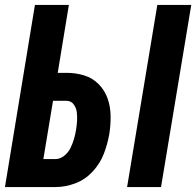

<svg xmlns="http://www.w3.org/2000/svg" viewBox="-31 -755 792 775"><path d="M482 0H619L741 -735H604ZM-11 0H194Q233 0 273 -15Q313 -30 343 -62.5Q373 -95 388 -134Q403 -173 410 -213Q416 -250 415.5 -287Q415 -324 403.5 -357Q392 -390 367.5 -415Q343 -440 309 -450.5Q275 -461 238 -461H202L247 -735H110ZM193 -113H144L183 -348H238Q256 -348 266.5 -333.5Q277 -319 279 -302Q281 -285 280 -267Q279 -249 276 -231Q273 -212 267.5 -193.5Q262 -175 253.5 -157.5Q245 -140 228.5 -126.5Q212 -113 193 -113Z"/></svg>

Font: Iosevka Sparkle XBdObl
Style: Regular
Weight: 800
Italic angle: -9°
Designer: Belleve Invis
Foundry: Belleve Invis
Version: Version 4.5.0; ttfautohint (v1.8.3)